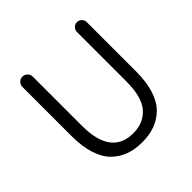

<svg xmlns="http://www.w3.org/2000/svg" viewBox="-187 -904 1090 1090"><g transform="rotate(-45 358.0 -359.5)"><path d="M98.6 -296.9V-690.4Q98.6 -708 110.8 -720.2Q123 -732.4 140.1 -732.4Q157.2 -732.4 169.4 -720.2Q181.6 -708 181.6 -690.4V-295.9Q181.6 -59.6 358.4 -59.6Q440.4 -59.6 489.3 -114.7Q538.1 -169.9 538.1 -295.9V-692.4Q538.1 -709 549.8 -720.7Q561.5 -732.4 577.6 -732.4Q593.8 -732.4 605.5 -720.7Q617.2 -709 617.2 -692.4V-296.9Q617.2 -211.9 597.2 -150.4Q577.1 -88.9 541 -54.2Q504.9 -19.5 459.5 -3.4Q414.1 12.7 357.9 12.7Q301.8 12.7 256.3 -3.4Q210.9 -19.5 174.8 -54.2Q138.7 -88.9 118.7 -150.4Q98.6 -211.9 98.6 -296.9Z"/></g></svg>

Font: Gen Jyuu Gothic P Normal
Style: Regular
Weight: 300
Designer: [Source Han Sans]
Ryoko NISHIZUKA  (kana & ideographs); Paul D. Hunt (Latin, Greek & Cyrillic); Wenlong ZHANG  (bopomofo
Version: Version 1.002.20150607